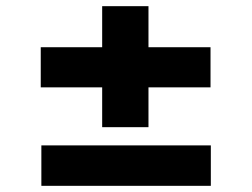

<svg xmlns="http://www.w3.org/2000/svg" viewBox="-20 -596 815 622"><path d="M112 -313V-443H662V-313ZM114 6V-125H663V6ZM311 -184V-576H461V-184Z"/></svg>

Font: Lexend Mega
Style: Bold
Weight: 700
Version: Version 1.007